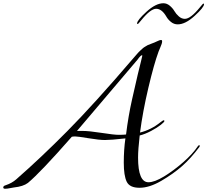

<svg xmlns="http://www.w3.org/2000/svg" viewBox="-70 -1148 1276 1182"><path d="M404 -342H438Q478 -342 555 -330Q632 -318 661 -318Q690 -318 706 -320Q720 -434 743 -536Q766 -638 778 -689Q790 -740 798 -770.5Q806 -801 806 -804.5Q806 -808 804 -808Q796 -808 776 -780ZM372 -306Q180 -87 102 -22Q73 0 16 6Q13 6 -6.5 10Q-26 14 -38 14Q-50 14 -50 6Q-50 -4 -34 -8Q4 -21 30 -44Q181 -176 345 -341.5Q509 -507 746 -784Q762 -802 772.5 -814.5Q783 -827 794 -837Q805 -847 810 -851.5Q815 -856 825.5 -862Q836 -868 839 -870Q852 -876 865.5 -880.5Q879 -885 896.5 -893.5Q914 -902 921 -902Q928 -902 928 -894V-892Q928 -881 917 -856.5Q906 -832 906 -830Q878 -754 843.5 -608Q809 -462 792 -332Q860 -349 916 -394Q934 -408 938 -408Q942 -408 942 -402.5Q942 -397 920 -379.5Q898 -362 860.5 -342Q823 -322 790 -314Q780 -227 780 -178Q780 -26 844 -26Q881 -26 939.5 -61.5Q998 -97 1057.5 -149Q1117 -201 1148 -248Q1152 -254 1156 -254Q1160 -254 1160 -251Q1160 -248 1158 -244Q1104 -172 1050.5 -125Q997 -78 923.5 -35Q850 8 789 8Q728 8 710 -29.5Q692 -67 692 -146.5Q692 -226 702 -296Q612 -286 576.5 -286Q541 -286 475 -297Q409 -308 393.5 -308Q378 -308 372 -306ZM936 -1128Q957 -1128 975 -1113Q993 -1098 1003.5 -1080Q1014 -1062 1031 -1047Q1048 -1032 1068 -1032Q1103 -1032 1160 -1102Q1179 -1126 1182.5 -1126Q1186 -1126 1186 -1122Q1186 -1103 1128.5 -1050.5Q1071 -998 1024 -998Q1001 -998 982.5 -1013Q964 -1028 954 -1046Q926 -1094 891.5 -1094Q857 -1094 800 -1024Q781 -1000 777.5 -1000Q774 -1000 774 -1004Q774 -1023 831.5 -1075.5Q889 -1128 936 -1128Z"/></svg>

Font: Miama
Style: Regular
Weight: 400
Italic angle: 16.5°
Designer: Linus Romer
Foundry: Linus Romer
Version: 0.32